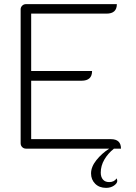

<svg xmlns="http://www.w3.org/2000/svg" viewBox="-20 -720 661 930"><path d="M545 144Q548 152 548 156Q548 168 532 179Q516 190 494 190Q461 190 441 170Q421 150 421 120Q421 88 447 55.5Q473 23 509 0H106Q95 0 87.5 -7.5Q80 -15 80 -26V-675Q80 -685 87.5 -692.5Q95 -700 106 -700H546Q546 -654 496 -654H131V-376H426Q426 -329 375 -329H131V-46H517Q566 -46 566 0H532Q503 23 485.5 53Q468 83 468 116Q468 137 478.5 149.5Q489 162 509 162Q533 162 545 144Z"/></svg>

Font: K2D Thin
Style: Regular
Weight: 100
Designer: Katatrad Aksorn Co.,Ltd.
Foundry: Cadson Demak Co.,Ltd.
Version: Version 1.000; ttfautohint (v1.6)